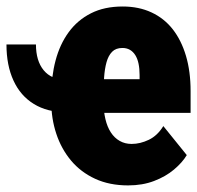

<svg xmlns="http://www.w3.org/2000/svg" viewBox="-52 -558 604 588"><path d="M-32.2 -421.9H58.1Q58.1 -371.6 81.8 -342.8Q105.5 -314 149.9 -314V-214.4Q92.8 -214.4 51.8 -239.5Q10.7 -264.6 -10.7 -311.3Q-32.2 -357.9 -32.2 -421.9ZM340.3 9.8Q283.2 9.8 239.3 -10.5Q195.3 -30.8 165.5 -66.4Q135.7 -102.1 120.4 -148.4Q105 -194.8 105 -246.6V-265.1Q105 -323.2 118.2 -372.8Q131.3 -422.4 158.4 -459.5Q185.5 -496.6 226.6 -517.3Q267.6 -538.1 323.7 -538.1Q373 -538.1 411.9 -520Q450.7 -502 477.1 -468.3Q503.4 -434.6 517.6 -386.7Q531.7 -338.9 531.7 -279.3V-212.4H164.6V-315.4H375.5V-328.1Q375.5 -347.7 372.3 -363Q369.1 -378.4 362.3 -389.2Q355.5 -399.9 345.7 -405.5Q335.9 -411.1 322.8 -411.1Q302.7 -411.1 291.3 -399.4Q279.8 -387.7 274.2 -367.4Q268.6 -347.2 266.8 -320.8Q265.1 -294.4 265.1 -265.1V-246.6Q265.1 -217.3 270.8 -193.4Q276.4 -169.4 287.4 -152.6Q298.3 -135.7 314.5 -126.5Q330.6 -117.2 351.1 -117.2Q377.4 -117.2 403.8 -129.9Q430.2 -142.6 448.2 -171.9L520 -83Q506.3 -60.1 480.7 -38.6Q455.1 -17.1 419.7 -3.7Q384.3 9.8 340.3 9.8Z"/></svg>

Font: Roboto Condensed Black
Style: Regular
Weight: 900
Designer: Christian Robertson
Foundry: Google
Version: Version 3.008; 2023